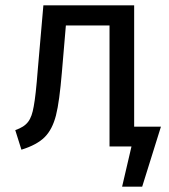

<svg xmlns="http://www.w3.org/2000/svg" viewBox="-20 -547 631 717"><path d="M481 -74V-527H142L121 -286C116 -221 111 -176 106 -150C97 -98 82 -77 37 -61L60 12C99 0 128 -16 147 -35C166 -54 180 -81 189 -116C198 -151 205 -205 211 -276L226 -452H389V0H471L436 150H511L581 -74Z"/></svg>

Font: Fira Sans
Style: Regular
Weight: 400
Designer: Carrois Corporate & Edenspiekermann AG
Foundry: Carrois Corporate GbR & Edenspiekermann AG
Version: Version 4.203